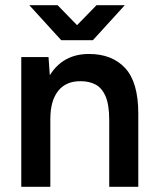

<svg xmlns="http://www.w3.org/2000/svg" viewBox="-20 -720 604 740"><path d="M62 0V-500H167L172 -430Q223 -512 323 -512Q412 -512 462.5 -457.5Q513 -403 513 -282V0H401V-256Q401 -316 387 -348.5Q373 -381 348.5 -394Q324 -407 292 -407Q235 -408 204.5 -370Q174 -332 174 -261V0ZM216 -565 93 -700H202L277 -623L352 -700H461L338 -565Z"/></svg>

Font: Figtree SemiBold
Style: Regular
Weight: 600
Designer: Erik Kennedy
Foundry: Erik Kennedy
Version: Version 2.001; ttfautohint (v1.8.4.7-5d5b);gftools[0.9.27]